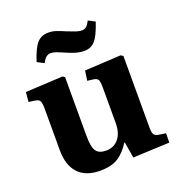

<svg xmlns="http://www.w3.org/2000/svg" viewBox="-138 -881 948 1012"><g transform="rotate(-20 335.5 -375.0)"><path d="M253 14Q173 14 131 -31Q89 -76 89 -161V-392Q89 -423 83.5 -435.5Q78 -448 56 -451L21 -456L26 -510L235 -521L247 -513V-184Q247 -121 263 -98Q279 -75 318 -75Q363 -75 389 -107Q415 -139 415 -195V-392Q415 -425 409.5 -436.5Q404 -448 383 -451L350 -455L358 -510L561 -521L574 -513V-113Q574 -84 580.5 -73Q587 -62 606 -59L646 -53L645 -1L440 8L425 -82H422Q394 -36 356 -11Q318 14 253 14ZM391 -608Q368 -608 346.5 -614Q325 -620 297 -632Q263 -647 247 -652.5Q231 -658 218 -658Q205 -658 194 -650Q183 -642 171 -619L133 -639Q156 -711 180 -737.5Q204 -764 243 -764Q266 -764 287 -757Q308 -750 335 -738Q365 -726 382.5 -720Q400 -714 415 -714Q429 -714 439.5 -722Q450 -730 461 -753L499 -733Q475 -661 451.5 -634.5Q428 -608 391 -608Z"/></g></svg>

Font: Literata 36pt
Style: Bold
Weight: 700
Designer: Latin by Veronika Burian and Jose Scaglione. Greek by Irene Vlachou. Cyrillic by Vera Evstafieva.
Foundry: TypeTogether
Version: Version 3.002